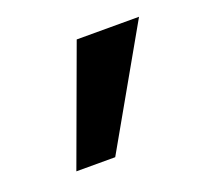

<svg xmlns="http://www.w3.org/2000/svg" viewBox="-60 -174 419 390"><g transform="rotate(-20 150.0 20.5)"><path d="M45.9 146H129.9L272.9 -105.5H138.2Z"/></g></svg>

Font: Now Black
Style: Regular
Weight: 400
Designer: Alfredo Marco Pradil
Foundry: Alfredo Marco Pradil
Version: Version 1.200;hotconv 1.0.109;makeotfexe 2.5.65596